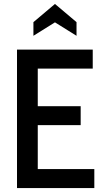

<svg xmlns="http://www.w3.org/2000/svg" viewBox="-20 -951 526 971"><path d="M66 -700H449V-604H171V-414H388V-318H171V-96H457V0H66ZM149 -839 258 -931 367 -839V-770L258 -838L149 -770Z"/></svg>

Font: Cabin Condensed Medium
Style: Regular
Weight: 500
Width: 3
Version: Version 2.001